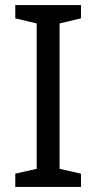

<svg xmlns="http://www.w3.org/2000/svg" viewBox="-20 -734 379 754"><path d="M298 0V-52L214 -71V-642L298 -662V-714H40V-662L124 -642V-71L40 -52V0Z"/></svg>

Font: Noto Sans Runic
Style: Regular
Weight: 400
Designer: Monotype Design Team
Foundry: Monotype Imaging Inc.
Version: Version 2.002